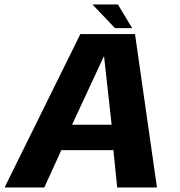

<svg xmlns="http://www.w3.org/2000/svg" viewBox="-44 -826 793 846"><path d="M-23.8 0H151.2L226.2 -164.4H455.7L472.3 0H647.6L550.9 -675.9H310.1ZM273.5 -276.3 413 -576.4H414.7L447.9 -276.3ZM462.8 -702H538.4L475.5 -806.4H363.3Z"/></svg>

Font: Anybody Thin
Style: Italic
Weight: 100
Italic angle: -10°
Designer: Tyler Finck
Foundry: Etcetera Type Company
Version: Version 1.114;gftools[0.9.25]